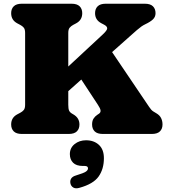

<svg xmlns="http://www.w3.org/2000/svg" viewBox="-20 -720 906 1032"><path d="M347 -157Q347 -135 351.5 -125.2Q356 -115.5 368.5 -108.5L374.5 -105Q407 -86 407 -51Q407 -27.5 393 -13.8Q379 0 349.5 0H97.5Q68 0 54 -13.8Q40 -27.5 40 -51Q40 -88 73 -105.5L89 -114Q100.5 -120 107.8 -128.8Q115 -137.5 115 -157V-543Q115 -562.5 107.8 -571.2Q100.5 -580 89 -586L73 -594.5Q40 -612 40 -649Q40 -672.5 54 -686.2Q68 -700 97.5 -700H364.5Q394 -700 408 -686.2Q422 -672.5 422 -649Q422 -612 389 -594.5L373 -586Q362 -580 354.5 -571.2Q347 -562.5 347 -543V-362.5L531 -533.5Q556.5 -557 556.2 -567.8Q556 -578.5 540 -587L524 -595.5Q491 -613 491 -649Q491 -672.5 505 -686.2Q519 -700 548.5 -700H758.5Q788 -700 802 -686.2Q816 -672.5 816 -649Q816 -629 802 -615.8Q788 -602.5 761.5 -590Q750 -584.5 740 -577.5Q730 -570.5 715.5 -558Q701 -545.5 676.5 -523.5L582.5 -440L781.5 -145.5Q793 -128 802.8 -121.8Q812.5 -115.5 820.5 -111Q838.5 -100.5 846 -85Q853.5 -69.5 853.5 -51Q853.5 -27.5 839.5 -13.8Q825.5 0 796 0H532.5Q503 0 489 -13.8Q475 -27.5 475 -51Q475 -70.5 482.8 -82.5Q490.5 -94.5 502.5 -102.5L511.5 -108.5Q521.5 -115 520.5 -126Q519.5 -137 506 -157L417 -292.5L347 -230ZM425 172Q390.5 172 373 154.8Q355.5 137.5 355.5 108.5Q355.5 75 381 54.5Q406.5 34 442.5 34Q485 34 511.8 58.8Q538.5 83.5 538.5 130.5Q538.5 188.5 510 228.8Q481.5 269 407 289.5Q386.5 295.5 374 288Q361.5 280.5 358.5 265.5Q355.5 251 362.5 239.8Q369.5 228.5 388.5 223Q430 210.5 441.5 202.5Q453 194.5 453 185Q453 172 435 172Z"/></svg>

Font: Fraunces 9pt SuperSoft Black
Style: Regular
Weight: 900
Version: Version 1.000;[b76b70a41]